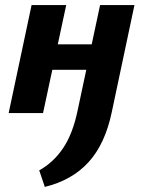

<svg xmlns="http://www.w3.org/2000/svg" viewBox="-20 -444 564 754"><path d="M156 290 134 225Q190 194 228 137.5Q266 81 285 -11L373 -424H508L419 -4Q393 121 328 192.5Q263 264 156 290ZM14 0 104 -424H240L149 0ZM115 -170 136 -270H407L385 -170Z"/></svg>

Font: Ysabeau Infant ExtraBold
Style: Italic
Weight: 800
Italic angle: -12°
Designer: Christian Thalmann (Catharsis Fonts)
Version: Version 2.001;gftools[0.9.30]; featfreeze: ss01,ss02,lnum